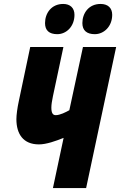

<svg xmlns="http://www.w3.org/2000/svg" viewBox="-20 -952 608 972"><path d="M460 -779C506 -779 548 -818 548 -877C548 -912 526 -932 489 -932C429 -932 397 -885 397 -835C397 -798 419 -779 460 -779ZM270 -779C316 -779 357 -818 357 -877C357 -912 335 -932 300 -932C240 -932 208 -885 208 -835C208 -798 229 -779 270 -779ZM248 0H416L568 -714H400L331 -394C313 -384 284 -369 262 -369C248 -369 240 -379 240 -407C240 -422 243 -441 248 -465L301 -714H133L75 -439C68 -407 63 -370 63 -349C63 -273 98 -221 177 -221C215 -221 262 -238 302 -254Z"/></svg>

Font: Noto Sans UI Condensed Black
Style: Italic
Weight: 900
Width: 3
Italic angle: -192°
Designer: Monotype Design Team
Foundry: Monotype Imaging Inc.
Version: Version 1.901